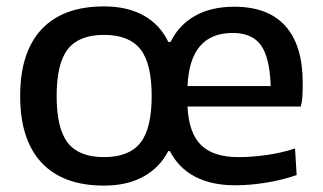

<svg xmlns="http://www.w3.org/2000/svg" viewBox="-20 -570 1010 600"><path d="M826 -301Q823 -390 795.5 -428.5Q768 -467 707 -467Q573 -467 566 -301ZM192 -123.5Q227 -79 305 -79Q383 -79 418.5 -123.5Q454 -168 454 -270Q454 -372 418.5 -416.5Q383 -461 305 -461Q227 -461 192 -416.5Q157 -372 157 -270Q157 -168 192 -123.5ZM715 9Q640 9 588.5 -18.5Q537 -46 511 -98H506Q479 -46 428 -18Q377 10 305 10Q177 10 110 -61.5Q43 -133 43 -270Q43 -407 110 -478.5Q177 -550 305 -550Q378 -550 429 -521.5Q480 -493 506 -439H513Q539 -492 589.5 -520.5Q640 -549 712 -549Q818 -549 872 -488.5Q926 -428 926 -311Q926 -287 925 -269.5Q924 -252 920 -237H566Q570 -154 608.5 -116.5Q647 -79 725 -79Q766 -79 812.5 -85.5Q859 -92 902 -106L907 -23Q865 -8 813.5 0.5Q762 9 715 9Z"/></svg>

Font: EncodeSans
Style: Medium
Weight: 500
Designer: Pablo Impallari, Andres Torresi
Foundry: Pablo Impallari, Andres Torresi
Version: Version 1.000; ttfautohint (v1.4.1)